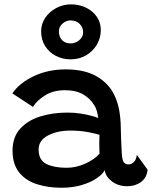

<svg xmlns="http://www.w3.org/2000/svg" viewBox="-20 -851 696 880"><path d="M262 9.5Q199.5 9.5 148.5 -7Q97.5 -23.5 67.5 -61Q37.5 -98.5 37.5 -160.5Q37.5 -221.5 71.5 -260Q105.5 -298.5 163 -316.8Q220.5 -335 290 -335Q320.5 -335 349.5 -330.5Q378.5 -326 400.2 -320Q422 -314 430 -310Q428.5 -325.5 424 -341.8Q419.5 -358 411 -370Q393.5 -399.5 360.8 -418.5Q328 -437.5 277.5 -437.5Q225 -437.5 187.5 -414.5Q150 -391.5 131 -361L36.5 -423Q69.5 -471 135 -502Q200.5 -533 281 -533Q366.5 -533 421.5 -501.8Q476.5 -470.5 502.5 -418.5Q515.5 -392.5 523 -361.5Q530.5 -330.5 533 -286.5Q534 -242.5 535.2 -209.8Q536.5 -177 538 -152Q539.5 -117.5 547.2 -107.5Q555 -97.5 568.5 -97.5Q583.5 -97.5 594.2 -109Q605 -120.5 607 -141.5L656.5 -73Q653 -37 626.8 -17.2Q600.5 2.5 563.5 2.5Q521.5 2.5 492.5 -20Q463.5 -42.5 460 -71Q450.5 -52.5 423 -33.8Q395.5 -15 354.2 -2.8Q313 9.5 262 9.5ZM285 -82Q329 -82 371.2 -101.2Q413.5 -120.5 436 -146.5Q434 -199 436 -233Q422.5 -238 385 -245.2Q347.5 -252.5 302 -252.5Q242.5 -252.5 199.8 -230Q157 -207.5 157 -166Q157 -117 192.5 -99.5Q228 -82 285 -82ZM304 -579Q266.5 -579 235.8 -595Q205 -611 186.8 -640Q168.5 -669 168.5 -707.5Q168.5 -741.5 187.5 -769.5Q206.5 -797.5 237.8 -814.2Q269 -831 305.5 -831Q343 -831 374 -816Q405 -801 423.5 -774.5Q442 -748 442 -713.5Q442 -676.5 423.8 -646Q405.5 -615.5 374.2 -597.2Q343 -579 304 -579ZM303 -652Q326 -652 343.5 -667Q361 -682 361 -702.5Q361 -726 344.8 -741.8Q328.5 -757.5 303 -757.5Q283.5 -757.5 266.8 -743Q250 -728.5 250 -708.5Q250 -681.5 264.8 -666.8Q279.5 -652 303 -652Z"/></svg>

Font: Grandstander Medium
Style: Regular
Weight: 500
Designer: Tyler Finck
Foundry: Etcetera Type Co
Version: Version 1.200; ttfautohint (v1.8.3)